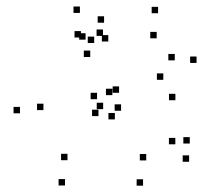

<svg xmlns="http://www.w3.org/2000/svg" viewBox="-20 -557 660 599"><path d="M351.5 -267.5V-287.5H331.5V-267.5ZM301.3 -445V-465H281.3V-445ZM247 -433.3V-453.3H227V-433.3ZM261.5 -379.2V-399.2H241.5V-379.2ZM282.8 -247.5V-267.5H262.8V-247.5ZM190.5 -57.2V-77.2H170.5V-57.2ZM115.5 -213.5V-233.5H95.5V-213.5ZM232.5 -440V-460H212.5V-440ZM273.8 -422.8V-442.8H253.8V-422.8ZM317.8 -427.5V-447.5H297.8V-427.5ZM304.7 -486.2V-506.2H284.7V-486.2ZM229.3 -516.7V-536.7H209.3V-516.7ZM42.3 -203.5V-223.5H22.3V-203.5ZM182.8 21.7V1.7H162.8V21.7ZM570 -52.3V-72.3H550V-52.3ZM572 -109.2V-129.2H552V-109.2ZM527 -106.8V-126.8H507V-106.8ZM436.2 -56.5V-76.5H416.2V-56.5ZM357.7 -211.5V-231.5H337.7V-211.5ZM468.8 -437.5V-457.5H448.8V-437.5ZM525.2 -368.7V-388.7H505.2V-368.7ZM489.5 -308V-328H469.5V-308ZM330.5 -260.2V-280.2H310.5V-260.2ZM301.8 -216.5V-236.5H281.8V-216.5ZM338.3 -184.5V-204.5H318.3V-184.5ZM527.2 -244.3V-264.3H507.2V-244.3ZM593.2 -360.7V-380.7H573.2V-360.7ZM473.2 -515.7V-535.7H453.2V-515.7ZM287.2 -194.8V-214.8H267.2V-194.8ZM426.3 22.3V2.3H406.3V22.3Z"/></svg>

Font: Monaspace Radon Dots Var
Style: Regular
Weight: 400
Designer: Riley Cran and the Lettermatic Team
Version: Version 1.100 (Monaspace Radon Dots)